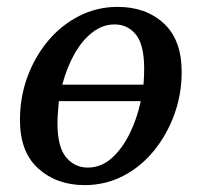

<svg xmlns="http://www.w3.org/2000/svg" viewBox="-20 -524 578 558"><path d="M226 14Q145 14 91.5 -34Q38 -82 38 -175Q38 -241 59.5 -300Q81 -359 119.5 -405Q158 -451 210 -477.5Q262 -504 322 -504Q404 -504 456 -456Q508 -408 508 -315Q508 -250 486.5 -191Q465 -132 427 -85.5Q389 -39 337.5 -12.5Q286 14 226 14ZM313 -453Q278 -453 248 -429.5Q218 -406 196 -366.5Q174 -327 161 -278H397Q398 -289 398.5 -301Q399 -313 399 -324Q399 -394 375 -423.5Q351 -453 313 -453ZM235 -37Q273 -37 303.5 -63.5Q334 -90 356 -134Q378 -178 389 -230H151Q150 -214 148.5 -198.5Q147 -183 147 -167Q147 -97 172 -67Q197 -37 235 -37Z"/></svg>

Font: Source Serif 4 SmText Semibold
Style: Italic
Weight: 600
Italic angle: -12°
Designer: Frank Grießhammer
Foundry: Adobe
Version: Version 4.005;hotconv 1.1.0;makeotfexe 2.6.0